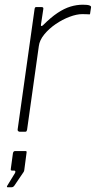

<svg xmlns="http://www.w3.org/2000/svg" viewBox="-20 -560 407 816"><path d="M64 0Q60 0 57 -3Q54 -6 55 -10L127 -522Q128 -527 129.5 -528.5Q131 -530 135 -530H156Q161 -530 163 -528Q165 -526 164 -521L154 -455Q153 -450 156 -449.5Q159 -449 163 -453Q196 -486 224.5 -505Q253 -524 279.5 -532Q306 -540 332 -540Q352 -540 360 -537Q368 -534 367 -529L363 -503Q363 -501 362.5 -500Q362 -499 360 -499Q356 -499 349 -499.5Q342 -500 330 -500Q306 -500 275.5 -488.5Q245 -477 216.5 -457.5Q188 -438 168 -413.5Q148 -389 145 -364L95 -8Q94 -4 92.5 -2Q91 0 86 0H64ZM13 236Q10 236 9.5 234Q9 232 11 229L44 175Q46 170 45 167.5Q44 165 40 165H32Q28 165 26.5 163.5Q25 162 26 157L35 91Q37 82 44 82H89Q94 82 93 88L83 164Q81 168 81 170L41 229Q38 233 35 234.5Q32 236 26 236Z"/></svg>

Font: Libre Franklin Thin Thin
Style: Italic
Weight: 250
Italic angle: -8°
Version: Version 3.000